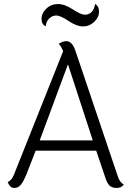

<svg xmlns="http://www.w3.org/2000/svg" viewBox="-20 -924 651 952"><path d="M207 -794Q186 -802 186 -830.5Q186 -859 210 -881.5Q234 -904 267.5 -904Q301 -904 341 -877.5Q381 -851 401 -851Q421 -851 434.5 -865Q448 -879 451 -904Q471 -894 471 -866Q471 -838 447 -815.5Q423 -793 391.5 -793Q360 -793 320 -820Q280 -847 259.5 -847Q239 -847 224 -832.5Q209 -818 207 -794ZM177 -228H440L317 -605ZM594 -9Q582 8 559 8Q536 8 523.5 -3.5Q511 -15 502 -44L457 -177H157L110 -57Q96 -23 83 -7.5Q70 8 50 8Q30 8 18 -21Q38 -29 50 -60L293 -670Q284 -694 271 -707Q292 -720 309 -720Q338 -720 354 -672L564 -50Q574 -19 594 -9Z"/></svg>

Font: Laila Light
Style: Regular
Weight: 300
Designer: Hitesh Malaviya
Foundry: Indian Type Foundry
Version: Version 1.302;PS 1.0;hotconv 1.0.78;makeotf.lib2.5.61930; tt